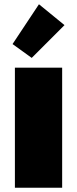

<svg xmlns="http://www.w3.org/2000/svg" viewBox="-20 -882 362 902"><path d="M272 -564V0H50V-564ZM129 -610 39 -675 163 -862 283 -764Z"/></svg>

Font: Fz Poppins Black
Style: Regular
Weight: 900
Designer: Ninad Kale (Devanagari), Jonny Pinhorn (Latin)
Foundry: Indian Type Foundry
Version: Vit hóa bi Vntype.Com & FontZin.Com